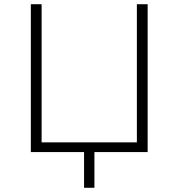

<svg xmlns="http://www.w3.org/2000/svg" viewBox="-20 -720 845 909"><path d="M679 0H427V169H378V0H126V-700H177V-46H628V-700H679Z"/></svg>

Font: Montserrat Atlas Light
Style: Regular
Weight: 300
Designer: Julieta Ulanovsky
Foundry: Julieta Ulanovsky
Version: Version 7.200